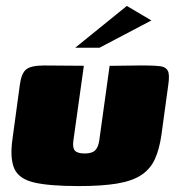

<svg xmlns="http://www.w3.org/2000/svg" viewBox="-20 -621 598 648"><path d="M263 -399 228 -149Q224 -123 232.5 -113Q241 -103 266 -103Q291 -103 301.5 -114Q312 -125 315 -147L350 -399Q351 -399 368 -399Q385 -399 407.5 -399.5Q430 -400 448.5 -400Q467 -400 471 -400Q502 -400 521 -397.5Q540 -395 546.5 -382Q553 -369 548 -335L525 -167Q518 -117 502.5 -83.5Q487 -50 456.5 -30Q426 -10 375 -1.5Q324 7 246 7Q147 7 95.5 -5Q44 -17 28.5 -51.5Q13 -86 22 -151L47 -335Q52 -373 68 -386.5Q84 -400 129 -400Q163 -400 196 -399.5Q229 -399 263 -399ZM234 -460 408 -601 491 -552 316 -460Z"/></svg>

Font: Genos Thin Black
Style: Italic
Weight: 900
Italic angle: -8°
Version: Version 1.010